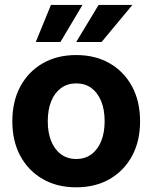

<svg xmlns="http://www.w3.org/2000/svg" viewBox="-20 -760 628 791"><path d="M293.9 11.7Q214.8 11.7 155.8 -22.5Q96.7 -56.6 63.7 -117.7Q30.8 -178.7 30.8 -260.3Q30.8 -342.3 63.7 -403.6Q96.7 -464.8 155.8 -499Q214.8 -533.2 293.9 -533.2Q373 -533.2 432.1 -499Q491.2 -464.8 524.2 -403.6Q557.1 -342.3 557.1 -260.3Q557.1 -178.7 524.2 -117.7Q491.2 -56.6 432.1 -22.5Q373 11.7 293.9 11.7ZM293.9 -105Q330.1 -105 356.2 -124Q382.3 -143.1 396.7 -178Q411.1 -212.9 411.1 -260.3Q411.1 -308.6 396.7 -343.5Q382.3 -378.4 356.2 -397.5Q330.1 -416.5 293.9 -416.5Q258.3 -416.5 231.9 -397.5Q205.6 -378.4 191.2 -343.5Q176.8 -308.6 176.8 -260.3Q176.8 -212.9 191.2 -178Q205.6 -143.1 231.9 -124Q258.3 -105 293.9 -105ZM229 -586.9H127.4L189.9 -739.7H319.8ZM398.4 -586.9H293.9L386.2 -739.7H525.4Z"/></svg>

Font: Inter 28pt
Style: Bold
Weight: 700
Designer: Rasmus Andersson
Foundry: rsms
Version: Version 4.001;git-66647c0bb